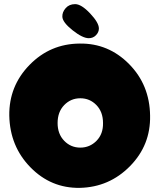

<svg xmlns="http://www.w3.org/2000/svg" viewBox="-20 -909 772 930"><path d="M366 1Q509 -2 609.5 -104Q710 -206 707 -349Q705 -498 605 -599Q505 -700 366 -698Q223 -697 123 -594.5Q23 -492 25 -349Q28 -200 127.5 -98.5Q227 3 366 1ZM259 -313Q259 -367 291 -400Q323 -433 369 -433Q415 -433 447 -400Q479 -367 479 -313Q480 -260 447.5 -227Q415 -194 369 -194Q323 -194 291 -227Q259 -260 259 -313ZM410 -724Q431 -724 445 -738.5Q459 -753 459 -771Q459 -799 416.5 -844Q374 -889 344 -889Q315 -889 298 -869.5Q281 -850 282 -828Q283 -801 331.5 -762.5Q380 -724 410 -724Z"/></svg>

Font: Cherry Bomb
Style: Regular
Weight: 400
Designer: satsuyako
Foundry: satsuyako
Version: Version 4.0